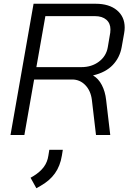

<svg xmlns="http://www.w3.org/2000/svg" viewBox="-20 -720 690 1024"><path d="M159 -700H490Q562 -700 603.5 -665.5Q645 -631 645 -573Q645 -559 642 -542L629 -469Q619 -413 581.5 -373.5Q544 -334 477 -318V-317Q505 -301 523 -266.5Q541 -232 546 -187L568 0H492L470 -187Q464 -236 435 -266Q406 -296 365 -296H162L110 0H36ZM414 -362Q469 -362 508 -391.5Q547 -421 555 -469L568 -546Q569 -552 569 -563Q569 -596 547 -615Q525 -634 486 -634H222L174 -362ZM143 228 160 218Q195 196 214 170Q233 144 238 110L243 79H315L310 110Q301 165 273 204.5Q245 244 195 272L174 284Z"/></svg>

Font: Bai Jamjuree
Style: Italic
Weight: 400
Italic angle: -10°
Version: Version 1.000; ttfautohint (v1.6)